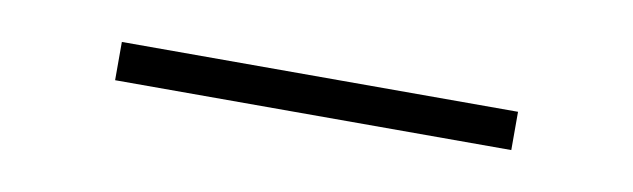

<svg xmlns="http://www.w3.org/2000/svg" viewBox="-22 -53 554 168"><g transform="rotate(10 255.0 31.0)"><path d="M79 14V48H431V14Z"/></g></svg>

Font: Sprat Medium
Style: Regular
Weight: 500
Designer: Ethan Nakache
Foundry: Collletttivo
Version: Version 2.000;Glyphs 3.2 (3217)